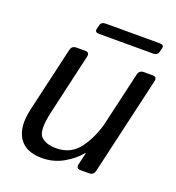

<svg xmlns="http://www.w3.org/2000/svg" viewBox="-123 -758 793 865"><g transform="rotate(20 273.5 -325.5)"><path d="M225.1 -605.5Q203.1 -605.5 207 -622.6L211.9 -642.1Q215.8 -659.2 237.8 -659.2H495.6Q517.6 -659.2 513.7 -642.1L508.8 -622.6Q504.9 -605.5 482.9 -605.5ZM50.8 -178.7 123 -490.7Q127.9 -512.7 149.9 -512.7H191.9Q213.9 -512.7 209 -490.7L142.6 -202.1Q120.6 -106 144 -80.6Q167.5 -55.2 218.8 -55.2Q290.5 -55.2 331.1 -112.1Q371.6 -168.9 388.7 -242.2L446.3 -490.7Q451.2 -512.7 473.1 -512.7H515.1Q537.1 -512.7 532.2 -490.7L423.8 -22Q418.9 0 397 0H356Q334 0 338.9 -22L352.5 -80.6H350.6Q321.8 -44.9 275.1 -18.3Q228.5 8.3 172.4 8.3Q94.2 8.3 62.5 -41.7Q30.8 -91.8 50.8 -178.7Z"/></g></svg>

Font: Istok Web
Style: BoldItalic
Weight: 700
Italic angle: -13°
Designer: Andrey V. Panov
Foundry: Andrey V. Panov
Version: Version 1.0.2g